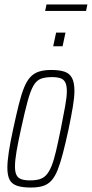

<svg xmlns="http://www.w3.org/2000/svg" viewBox="-20 -831 411 859"><path d="M118 8Q81 8 57.5 0.5Q34 -7 23.5 -26Q13 -45 13 -80Q13 -109 19.5 -152Q26 -195 39 -254Q53 -319 64.5 -365Q76 -411 88.5 -441Q101 -471 117 -487.5Q133 -504 155.5 -511Q178 -518 209 -518Q247 -518 269.5 -510Q292 -502 302.5 -481.5Q313 -461 313 -424Q313 -396 306 -354Q299 -312 287 -254Q273 -189 261 -143.5Q249 -98 237 -68.5Q225 -39 209 -22Q193 -5 171 1.5Q149 8 118 8ZM114 -24Q139 -24 156.5 -29Q174 -34 187 -48Q200 -62 210.5 -88Q221 -114 230.5 -154.5Q240 -195 252 -254Q264 -315 271.5 -356Q279 -397 279 -423Q279 -449 272 -462.5Q265 -476 250.5 -481Q236 -486 213 -486Q182 -486 162.5 -478.5Q143 -471 129.5 -447.5Q116 -424 103.5 -378Q91 -332 74 -254Q61 -195 54 -154Q47 -113 47 -86Q47 -61 54 -47.5Q61 -34 76 -29Q91 -24 114 -24ZM218 -624 231 -685H273L260 -624ZM182 -782 188 -811H371L365 -782Z"/></svg>

Font: Saira UltraCondensed Thin
Style: Italic
Weight: 250
Width: 1
Italic angle: -12°
Designer: Hector Gatti with collaboration of the Omnibus-Type team
Foundry: Omnibus-Type
Version: Version 1.101